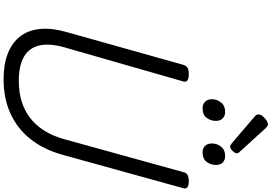

<svg xmlns="http://www.w3.org/2000/svg" viewBox="-242 -1255 1516 1072"><g transform="rotate(90 516.0 -719.0)"><path d="M422 19Q339 19 279 -4.5Q219 -28 184 -72.5Q149 -117 142 -182.5Q135 -248 159 -333L343 -988Q348 -1002 359.5 -1008.5Q371 -1015 394 -1015Q417 -1015 428 -1008Q439 -1001 435 -985L245 -323Q220 -235 234.5 -178Q249 -121 299 -93.5Q349 -66 430 -66Q517 -66 582 -95.5Q647 -125 691 -182Q735 -239 758 -323L942 -988Q946 -1002 957.5 -1008.5Q969 -1015 992 -1015Q1039 -1015 1031 -985L845 -313Q815 -204 756 -130.5Q697 -57 613 -19Q529 19 422 19ZM584 -1092Q563 -1092 548.5 -1105.5Q534 -1119 534 -1145Q534 -1172 552 -1195Q570 -1218 606 -1218Q626 -1218 640.5 -1205Q655 -1192 655 -1166Q655 -1138 638 -1115Q621 -1092 584 -1092ZM830 -1092Q809 -1092 795 -1105.5Q781 -1119 781 -1145Q781 -1172 798.5 -1195Q816 -1218 852 -1218Q873 -1218 887 -1205Q901 -1192 901 -1166Q901 -1138 884 -1115Q867 -1092 830 -1092ZM798 -1246Q794 -1246 789 -1249Q784 -1252 779 -1256L634 -1380Q624 -1388 621.5 -1393Q619 -1398 619 -1405Q619 -1416 629 -1428Q639 -1440 651.5 -1448.5Q664 -1457 674 -1457Q680 -1457 684.5 -1454Q689 -1451 694 -1446L827 -1300Q833 -1294 834.5 -1290Q836 -1286 836 -1283Q836 -1273 822.5 -1259.5Q809 -1246 798 -1246Z"/></g></svg>

Font: Playwrite AU QLD
Style: Regular
Weight: 400
Designer: Veronika Burian, José Scaglione
Foundry: TypeTogether
Version: Version 1.002